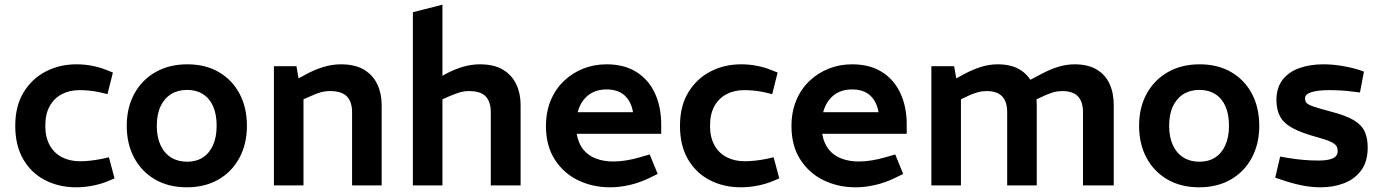

<svg xmlns="http://www.w3.org/2000/svg" viewBox="-20 -790 5886 818"><path d="M305 8Q231 8 172 -22.5Q113 -53 79 -111.5Q45 -170 45 -254Q45 -338 80.5 -396.5Q116 -455 175 -485.5Q234 -516 306 -516Q341 -516 373.5 -509.5Q406 -503 433 -492L461 -481L438 -389L404 -397Q382 -402 360 -404Q338 -406 319 -406Q276 -406 243 -388.5Q210 -371 191.5 -337.5Q173 -304 173 -254Q173 -205 192 -171Q211 -137 244.5 -120Q278 -103 321 -103Q341 -103 364.5 -105.5Q388 -108 413 -113L444 -120L468 -30L442 -19Q408 -5 372.5 1.5Q337 8 305 8Z M776 8Q698 8 640.5 -25.5Q583 -59 551.5 -118Q520 -177 520 -254Q520 -332 552.5 -391Q585 -450 643 -483Q701 -516 778 -516Q856 -516 913 -482.5Q970 -449 1001 -390Q1032 -331 1032 -254Q1032 -177 1000 -117.5Q968 -58 910.5 -25Q853 8 776 8ZM777 -101Q816 -101 844 -119Q872 -137 887.5 -171.5Q903 -206 903 -254Q903 -303 888 -337Q873 -371 844.5 -389Q816 -407 777 -407Q738 -407 709 -389Q680 -371 664 -337Q648 -303 648 -254Q648 -206 664 -171.5Q680 -137 709 -119Q738 -101 777 -101Z M1147 0V-508H1243L1252 -456L1285 -474Q1322 -494 1359 -505Q1396 -516 1432 -516Q1493 -516 1531 -493Q1569 -470 1587.5 -431Q1606 -392 1606 -343V0H1480V-312Q1480 -356 1458 -379Q1436 -402 1386 -402Q1365 -402 1345.5 -396.5Q1326 -391 1305 -381L1273 -367V0Z M1739 0V-738L1865 -770V-467L1877 -474Q1914 -494 1951 -505Q1988 -516 2024 -516Q2085 -516 2123 -493Q2161 -470 2179.5 -431Q2198 -392 2198 -343V0H2071V-312Q2071 -356 2049.5 -379Q2028 -402 1978 -402Q1957 -402 1937.5 -396Q1918 -390 1897 -381L1865 -367V0Z M2579 8Q2505 8 2443 -22Q2381 -52 2343.5 -110.5Q2306 -169 2306 -253Q2306 -313 2326 -361.5Q2346 -410 2382 -444.5Q2418 -479 2464.5 -497.5Q2511 -516 2564 -516Q2640 -516 2692 -483Q2744 -450 2770.5 -392Q2797 -334 2797 -260V-220H2437Q2444 -179 2465 -153Q2486 -127 2519 -114.5Q2552 -102 2593 -102Q2619 -102 2647 -106.5Q2675 -111 2703 -119L2748 -132L2782 -49L2743 -30Q2703 -11 2661 -1.5Q2619 8 2579 8ZM2441 -312H2677Q2669 -358 2641 -383.5Q2613 -409 2564 -409Q2532 -409 2507.5 -397.5Q2483 -386 2466 -364Q2449 -342 2441 -312Z M3137 8Q3063 8 3004 -22.5Q2945 -53 2911 -111.5Q2877 -170 2877 -254Q2877 -338 2912.5 -396.5Q2948 -455 3007 -485.5Q3066 -516 3138 -516Q3173 -516 3205.5 -509.5Q3238 -503 3265 -492L3293 -481L3270 -389L3236 -397Q3214 -402 3192 -404Q3170 -406 3151 -406Q3108 -406 3075 -388.5Q3042 -371 3023.5 -337.5Q3005 -304 3005 -254Q3005 -205 3024 -171Q3043 -137 3076.5 -120Q3110 -103 3153 -103Q3173 -103 3196.5 -105.5Q3220 -108 3245 -113L3276 -120L3300 -30L3274 -19Q3240 -5 3204.5 1.5Q3169 8 3137 8Z M3625 8Q3551 8 3489 -22Q3427 -52 3389.5 -110.5Q3352 -169 3352 -253Q3352 -313 3372 -361.5Q3392 -410 3428 -444.5Q3464 -479 3510.5 -497.5Q3557 -516 3610 -516Q3686 -516 3738 -483Q3790 -450 3816.5 -392Q3843 -334 3843 -260V-220H3483Q3490 -179 3511 -153Q3532 -127 3565 -114.5Q3598 -102 3639 -102Q3665 -102 3693 -106.5Q3721 -111 3749 -119L3794 -132L3828 -49L3789 -30Q3749 -11 3707 -1.5Q3665 8 3625 8ZM3487 -312H3723Q3715 -358 3687 -383.5Q3659 -409 3610 -409Q3578 -409 3553.5 -397.5Q3529 -386 3512 -364Q3495 -342 3487 -312Z M3948 0V-508H4045L4054 -456L4087 -474Q4124 -494 4159.5 -505Q4195 -516 4230 -516Q4287 -516 4324 -494Q4361 -472 4379 -433Q4397 -394 4397 -343V0H4271V-312Q4271 -357 4249.5 -379.5Q4228 -402 4183 -402Q4164 -402 4146 -397Q4128 -392 4110 -384L4074 -367V0ZM4594 0V-312Q4594 -357 4572.5 -379.5Q4551 -402 4505 -402Q4486 -402 4468.5 -397Q4451 -392 4433 -384L4388 -363L4360 -445L4415 -474Q4452 -494 4487.5 -505Q4523 -516 4558 -516Q4615 -516 4652 -494Q4689 -472 4707 -433Q4725 -394 4725 -343V0Z M5089 8Q5011 8 4953.5 -25.5Q4896 -59 4864.5 -118Q4833 -177 4833 -254Q4833 -332 4865.5 -391Q4898 -450 4956 -483Q5014 -516 5091 -516Q5169 -516 5226 -482.5Q5283 -449 5314 -390Q5345 -331 5345 -254Q5345 -177 5313 -117.5Q5281 -58 5223.5 -25Q5166 8 5089 8ZM5090 -101Q5129 -101 5157 -119Q5185 -137 5200.5 -171.5Q5216 -206 5216 -254Q5216 -303 5201 -337Q5186 -371 5157.5 -389Q5129 -407 5090 -407Q5051 -407 5022 -389Q4993 -371 4977 -337Q4961 -303 4961 -254Q4961 -206 4977 -171.5Q4993 -137 5022 -119Q5051 -101 5090 -101Z M5607 8Q5568 8 5527.5 0Q5487 -8 5446 -22L5413 -33L5434 -123L5462 -118Q5497 -112 5531 -109Q5565 -106 5597 -106Q5638 -106 5658.5 -115.5Q5679 -125 5679 -146Q5679 -159 5673.5 -168Q5668 -177 5649.5 -186Q5631 -195 5590 -206Q5524 -224 5486.5 -244.5Q5449 -265 5433.5 -294Q5418 -323 5418 -366Q5419 -418 5445 -451Q5471 -484 5516 -500Q5561 -516 5618 -516Q5656 -516 5696 -509.5Q5736 -503 5771 -492L5791 -485L5774 -396L5757 -398Q5721 -403 5693.5 -404.5Q5666 -406 5644 -406Q5595 -406 5567.5 -397.5Q5540 -389 5540 -371Q5540 -358 5547.5 -350.5Q5555 -343 5579 -335Q5603 -327 5652 -314Q5714 -298 5747.5 -278Q5781 -258 5794 -230Q5807 -202 5807 -162Q5807 -102 5779.5 -64.5Q5752 -27 5706.5 -9.5Q5661 8 5607 8Z"/></svg>

Font: REM Medium Medium
Style: Regular
Weight: 500
Version: Version 1.005;gftools[0.9.28]